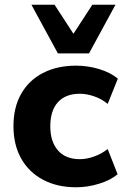

<svg xmlns="http://www.w3.org/2000/svg" viewBox="-20 -782 529 813"><path d="M302 11Q222 11 162 -21Q102 -53 69.5 -111Q37 -169 37 -248Q37 -327 69.5 -384.5Q102 -442 162 -473Q222 -504 302 -504Q352 -504 400 -489.5Q448 -475 479 -449L436 -342Q411 -363 379 -374Q347 -385 318 -385Q258 -385 225.5 -349.5Q193 -314 193 -247Q193 -182 225.5 -145Q258 -108 318 -108Q347 -108 379 -119.5Q411 -131 436 -151L478 -44Q448 -19 399.5 -4Q351 11 302 11ZM225 -556 113 -762H211L291 -639L371 -762H469L357 -556Z"/></svg>

Font: Nunito Sans 11pt ExtraBold
Style: Regular
Weight: 800
Version: Version 3.101;gftools[0.9.27]